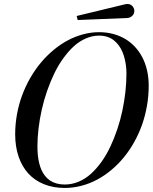

<svg xmlns="http://www.w3.org/2000/svg" viewBox="-20 -919 755 949"><path d="M609 -830 364 -820 359 -840 599 -898Q609.5 -900.5 617.9 -898.5Q626.2 -896.5 632 -891.2Q637.8 -886 640.9 -879.1Q644 -872.2 644 -865Q644 -850.9 633.7 -840.8Q623.4 -830.8 609 -830ZM300 10Q243.1 10 197.2 -8.6Q151.4 -27.1 120.1 -61.3Q88.8 -95.5 71.9 -144.9Q55 -194.2 55 -255Q55 -305.4 64.1 -355Q73.2 -404.6 89.9 -449.1Q106.5 -493.6 130.2 -534.7Q153.9 -575.8 182.6 -609.9Q211.2 -644.1 245.1 -672.2Q279 -700.2 315.2 -719.6Q351.5 -738.9 391.1 -749.4Q430.6 -760 470 -760Q505.5 -760 537.8 -751.6Q570 -743.2 597.1 -727.6Q624.1 -711.9 646.1 -688.6Q668 -665.2 683.2 -636.2Q698.5 -607.1 706.8 -571.2Q715 -535.2 715 -495Q715 -444.5 706.2 -394.9Q697.5 -345.4 681.6 -300.9Q665.6 -256.4 642.5 -215.3Q619.4 -174.2 591.2 -140.1Q563 -105.9 529.2 -77.9Q495.5 -49.9 458.9 -30.5Q422.4 -11.1 381.8 -0.6Q341.2 10 300 10ZM470 -743Q436.4 -743 404.1 -728.9Q371.9 -714.9 344.6 -690Q317.4 -665.1 292.7 -630.8Q268 -596.5 248.4 -556Q228.9 -515.5 213.1 -470.3Q197.2 -425.1 186.8 -378.5Q176.2 -331.9 170.6 -285.1Q165 -238.4 165 -195Q165 -172.4 167 -152.4Q169 -132.4 173.6 -113.2Q178.2 -94 185.4 -78.2Q192.5 -62.4 203.2 -48.9Q214 -35.5 227.8 -26.4Q241.5 -17.2 259.8 -12.1Q278.1 -7 300 -7Q335.5 -7 368.8 -21Q402 -35 429.6 -60Q457.1 -85 481.7 -119.2Q506.2 -153.5 525.3 -194.1Q544.4 -234.6 559.6 -279.7Q574.8 -324.8 584.7 -371.5Q594.6 -418.2 599.8 -464.8Q605 -511.4 605 -555Q605 -573.2 603 -591.2Q601 -609.2 596.4 -628.1Q591.8 -646.9 584.7 -663.4Q577.6 -680 566.8 -694.8Q555.9 -709.5 542.3 -720.1Q528.8 -730.8 510.2 -736.9Q491.6 -743 470 -743Z"/></svg>

Font: Bodoni* 11
Style: Italic
Weight: 400
Italic angle: -13°
Version: Version 1.002